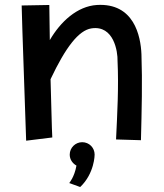

<svg xmlns="http://www.w3.org/2000/svg" viewBox="-20 -529 658 771"><path d="M190 23C190 23 188 -1 183 -211C244 -340 296 -407 347 -415C438 -429 453 -320 452 -285C457 -179 451 -73 446 31L546 34C549 -88 552 -199 548 -311C545 -385 518 -518 369 -509C290 -504 223 -442 180 -368L178 -509L67 -507C67 -507 69 -412 85 36ZM360 92C360 64 338 42 310 42C283 42 260 64 260 92C260 111 271 127 287 136C279 182 258 206 258 206L302 222C360 167 360 92 360 92Z"/></svg>

Font: McLaren
Style: Regular
Weight: 400
Designer: Astigmatic (AOETI)
Foundry: Astigmatic (AOETI)
Version: Version 1.000